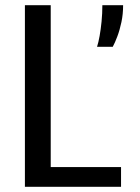

<svg xmlns="http://www.w3.org/2000/svg" viewBox="-20 -720 540 740"><path d="M76 0V-700H175.5V-76H446.5V0ZM354 -539.5Q359.5 -556.5 364 -581.8Q368.5 -607 371.5 -637.5Q374.5 -668 374.5 -700H454.5Q454.5 -665.5 448 -634.8Q441.5 -604 432.2 -579.5Q423 -555 414.5 -539.5Z"/></svg>

Font: Trispace Thin
Style: Regular
Weight: 400
Version: Version 1.210